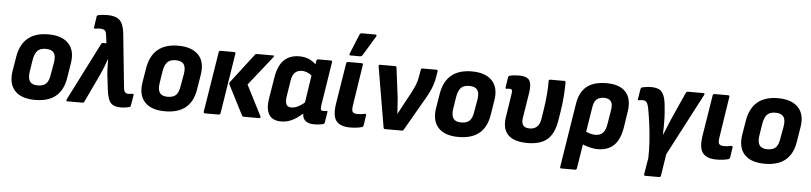

<svg xmlns="http://www.w3.org/2000/svg" viewBox="-50 -1015 6295 1490"><g transform="rotate(5 3098.0 -270.0)"><path d="M235 11Q128 11 77.5 -43Q27 -97 42 -196L61 -311Q94 -505 295 -505Q400 -505 452 -451Q504 -397 488 -297L470 -185Q455 -86 396.5 -37.5Q338 11 235 11ZM246 -103Q290 -103 311.5 -124.5Q333 -146 340 -197L357 -292Q365 -344 347 -367.5Q329 -391 284 -391Q242 -391 220.5 -369.5Q199 -348 190 -298L175 -201Q168 -151 185 -127Q202 -103 246 -103Z M905 11Q866 11 842 -1.5Q818 -14 806 -48.5Q794 -83 788 -146L777 -236Q775 -259 774 -289.5Q773 -320 773 -352H771Q760 -320 748 -289.5Q736 -259 722 -229L619 -11Q616 0 604 0H486Q474 0 480 -15L708 -465Q713 -475 723 -475H749L741 -538Q738 -565 726.5 -574.5Q715 -584 690 -584Q681 -584 671.5 -583.5Q662 -583 653 -581Q640 -579 643 -591L655 -674Q656 -684 667 -687Q699 -694 739 -694Q804 -694 834 -665Q864 -636 872 -566L915 -146Q917 -127 921.5 -117Q926 -107 934 -103Q942 -99 953 -99Q961 -99 967 -100Q973 -101 982 -102Q996 -105 994 -91L980 -11Q979 1 967 3Q951 7 935 9Q919 11 905 11Z M1247 11Q1140 11 1089.5 -43Q1039 -97 1054 -196L1073 -311Q1106 -505 1307 -505Q1412 -505 1464 -451Q1516 -397 1500 -297L1482 -185Q1467 -86 1408.5 -37.5Q1350 11 1247 11ZM1258 -103Q1302 -103 1323.5 -124.5Q1345 -146 1352 -197L1369 -292Q1377 -344 1359 -367.5Q1341 -391 1296 -391Q1254 -391 1232.5 -369.5Q1211 -348 1202 -298L1187 -201Q1180 -151 1197 -127Q1214 -103 1258 -103Z M1861 0Q1851 0 1847 -7L1727 -242Q1724 -250 1729 -258L1905 -487Q1909 -494 1921 -494H2045Q2053 -494 2053.5 -490Q2054 -486 2049 -480L1868 -252L1989 -15Q1992 -9 1989.5 -4.5Q1987 0 1979 0ZM1558 0Q1546 0 1548 -13L1623 -482Q1625 -494 1636 -494H1743Q1755 -494 1753 -482L1679 -13Q1676 0 1665 0Z M2151 11Q2084 11 2057 -33.5Q2030 -78 2044 -161L2071 -325Q2086 -419 2131.5 -462Q2177 -505 2250 -505Q2294 -505 2329.5 -488.5Q2365 -472 2390 -442L2375 -348Q2353 -370 2329 -382Q2305 -394 2281 -394Q2246 -394 2225.5 -374.5Q2205 -355 2198 -310L2178 -182Q2173 -143 2183 -123.5Q2193 -104 2223 -104Q2250 -104 2279.5 -120.5Q2309 -137 2347 -171L2344 -88Q2314 -60 2284.5 -37.5Q2255 -15 2222 -2Q2189 11 2151 11ZM2410 11Q2359 11 2335.5 -14.5Q2312 -40 2320 -93L2324 -115L2322 -138L2362 -403L2376 -438L2384 -482Q2386 -494 2398 -494H2496Q2508 -494 2506 -482L2452 -139Q2449 -113 2453.5 -106Q2458 -99 2471 -99Q2478 -99 2484 -99.5Q2490 -100 2496 -101Q2506 -104 2504 -91L2491 -11Q2490 1 2475 4Q2460 7 2444 9Q2428 11 2410 11Z M2688 11Q2613 11 2581.5 -28.5Q2550 -68 2565 -164L2616 -482Q2618 -494 2630 -494H2736Q2748 -494 2746 -482L2696 -157Q2691 -123 2700 -110.5Q2709 -98 2740 -98Q2754 -98 2768.5 -100Q2783 -102 2796 -105Q2806 -106 2805 -93L2793 -13Q2790 -2 2780 0Q2763 5 2739.5 8Q2716 11 2688 11ZM2643 -546Q2637 -546 2636 -550.5Q2635 -555 2637 -561L2699 -712Q2702 -719 2707 -722Q2712 -725 2719 -725H2822Q2830 -725 2831.5 -720Q2833 -715 2829 -708L2738 -558Q2731 -546 2717 -546Z M2961 0Q2951 0 2949 -10L2869 -481Q2867 -494 2880 -494H2996Q3008 -494 3008 -484L3038 -247Q3040 -217 3042 -187.5Q3044 -158 3046 -127H3047Q3059 -150 3071.5 -173Q3084 -196 3096 -219L3137 -294Q3149 -318 3159.5 -339.5Q3170 -361 3177 -383.5Q3184 -406 3188 -430L3197 -482Q3199 -494 3209 -494H3318Q3331 -494 3328 -481L3321 -438Q3316 -407 3306.5 -377.5Q3297 -348 3283 -319Q3269 -290 3250 -258L3107 -10Q3102 0 3093 0Z M3534 11Q3427 11 3376.5 -43Q3326 -97 3341 -196L3360 -311Q3393 -505 3594 -505Q3699 -505 3751 -451Q3803 -397 3787 -297L3769 -185Q3754 -86 3695.5 -37.5Q3637 11 3534 11ZM3545 -103Q3589 -103 3610.5 -124.5Q3632 -146 3639 -197L3656 -292Q3664 -344 3646 -367.5Q3628 -391 3583 -391Q3541 -391 3519.5 -369.5Q3498 -348 3489 -298L3474 -201Q3467 -151 3484 -127Q3501 -103 3545 -103Z M4071 11Q3964 11 3918 -37.5Q3872 -86 3888 -180L3915 -355Q3919 -380 3915 -388Q3911 -396 3896 -396Q3890 -396 3884.5 -395.5Q3879 -395 3873 -394Q3864 -393 3865 -404L3877 -484Q3879 -490 3882 -493.5Q3885 -497 3893 -498Q3909 -502 3927.5 -503.5Q3946 -505 3962 -505Q4020 -505 4040.5 -478Q4061 -451 4051 -381L4019 -180Q4013 -141 4027.5 -122Q4042 -103 4078 -103Q4114 -103 4135.5 -123.5Q4157 -144 4164 -187L4176 -266Q4185 -325 4189.5 -380Q4194 -435 4193 -481Q4193 -494 4206 -494H4313Q4325 -494 4325 -483Q4325 -439 4321.5 -385.5Q4318 -332 4310 -278L4296 -189Q4280 -84 4227 -36.5Q4174 11 4071 11Z M4351 185Q4338 185 4341 172L4420 -325Q4434 -415 4488 -460Q4542 -505 4643 -505Q4745 -505 4792.5 -453Q4840 -401 4826 -304L4807 -179Q4792 -82 4745.5 -35.5Q4699 11 4619 11Q4585 11 4548.5 1Q4512 -9 4487 -22L4501 -125Q4521 -113 4545 -105.5Q4569 -98 4590 -98Q4628 -98 4649.5 -121Q4671 -144 4678 -193L4696 -304Q4703 -349 4686.5 -369.5Q4670 -390 4634 -390Q4597 -390 4576 -371.5Q4555 -353 4549 -311L4471 172Q4469 185 4458 185Z M5004 185Q4992 185 4995 172L5016 45Q5018 -14 5013.5 -82Q5009 -150 5000.5 -215.5Q4992 -281 4982 -334Q4977 -360 4971 -373.5Q4965 -387 4956.5 -392.5Q4948 -398 4935 -398Q4928 -398 4920 -397.5Q4912 -397 4906 -395Q4894 -394 4896 -404L4909 -484Q4912 -494 4921 -497Q4936 -500 4953 -502.5Q4970 -505 4991 -505Q5026 -505 5050 -494.5Q5074 -484 5088.5 -452.5Q5103 -421 5108 -357Q5110 -334 5112 -311Q5114 -288 5114 -267Q5115 -242 5114.5 -209Q5114 -176 5113 -146H5115Q5124 -166 5134 -192Q5144 -218 5155.5 -245Q5167 -272 5177 -295L5262 -484Q5267 -494 5277 -494H5397Q5412 -494 5405 -480L5152 4L5126 172Q5124 185 5112 185Z M5543 11Q5468 11 5436.5 -28.5Q5405 -68 5420 -164L5471 -482Q5473 -494 5485 -494H5591Q5603 -494 5601 -482L5551 -157Q5546 -123 5555 -110.5Q5564 -98 5595 -98Q5609 -98 5623.5 -100Q5638 -102 5651 -105Q5661 -106 5660 -93L5648 -13Q5645 -2 5635 0Q5618 5 5594.5 8Q5571 11 5543 11Z M5919 11Q5812 11 5761.5 -43Q5711 -97 5726 -196L5745 -311Q5778 -505 5979 -505Q6084 -505 6136 -451Q6188 -397 6172 -297L6154 -185Q6139 -86 6080.5 -37.5Q6022 11 5919 11ZM5930 -103Q5974 -103 5995.5 -124.5Q6017 -146 6024 -197L6041 -292Q6049 -344 6031 -367.5Q6013 -391 5968 -391Q5926 -391 5904.5 -369.5Q5883 -348 5874 -298L5859 -201Q5852 -151 5869 -127Q5886 -103 5930 -103Z"/></g></svg>

Font: Sofia Sans Semi Condensed ExtraBold
Style: Italic
Weight: 800
Italic angle: -9°
Version: Version 4.100